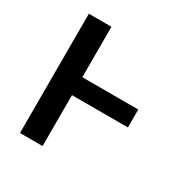

<svg xmlns="http://www.w3.org/2000/svg" viewBox="-165 -871 990 1014"><g transform="rotate(30 330.0 -363.5)"><path d="M569.2 -419.7H228V-727.3H90.2V0H228V-310.4H569.2Z"/></g></svg>

Font: Margiela Sans Semi Bold
Style: Regular
Weight: 600
Designer: Stefan Endress, Andreas Faust
Version: Version 1.100;FEAKit 1.0